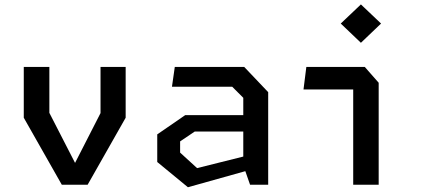

<svg xmlns="http://www.w3.org/2000/svg" viewBox="-20 -816 1900 848"><path d="M253 0H367L535 -296V-520.5H424V-316.5L311.5 -96.5L198 -317.5V-520.5H85V-296Z M1084.5 0H1164.5V-409L1058.5 -520.5H752L739.5 -433H1005.5L1054.5 -384V-307.5H798L674.5 -222.5V-100.5L810 11L1063.5 -60ZM775.5 -142V-191.5L840 -235H1054.5V-124.5L850.5 -73.5Z M1540 0H1652.5V-450.5L1591 -520.5H1333L1320.5 -421H1540ZM1485 -712 1574 -627 1663 -712 1574 -796.5Z"/></svg>

Font: Monaspace Krypton Medium
Style: Regular
Weight: 500
Designer: Riley Cran & the Lettermatic Team
Foundry: Lettermatic
Version: Version 1.101 (Monaspace Krypton)